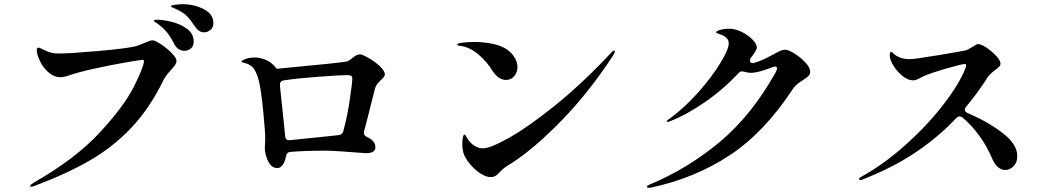

<svg xmlns="http://www.w3.org/2000/svg" viewBox="-20 -879 5040 915"><path d="M910 -752Q886 -787 870 -803Q854 -819 827 -832Q817 -837 806 -841.5Q795 -846 795 -849Q795 -854 816 -856.5Q837 -859 851 -859Q905 -859 951 -835.5Q997 -812 997 -768Q997 -749 983.5 -737Q970 -725 953 -725Q927 -725 910 -752ZM811 -668Q795 -700 778 -722Q761 -744 735 -763Q729 -768 721 -772.5Q713 -777 713 -780Q713 -785 729 -785Q754 -785 795.5 -775.5Q837 -766 870 -742.5Q903 -719 903 -681Q903 -659 889.5 -648Q876 -637 859 -637Q844 -637 831.5 -645Q819 -653 811 -668ZM124 6Q124 2 143 -10Q338 -121 454.5 -246.5Q571 -372 618.5 -467Q666 -562 666 -588Q666 -594 659 -594Q652 -594 579.5 -581.5Q507 -569 430 -552Q353 -535 310 -520Q285 -511 267 -511Q240 -511 215 -531Q188 -552 171.5 -586Q155 -620 155 -641Q155 -646 157.5 -649Q160 -652 163 -652Q169 -652 183 -644Q210 -631 225.5 -627.5Q241 -624 263 -624Q312 -624 449 -636Q586 -648 628 -659Q637 -661 665 -673Q677 -678 688.5 -682.5Q700 -687 707 -687Q718 -687 746.5 -668.5Q775 -650 798 -626.5Q821 -603 821 -590Q821 -580 815 -570.5Q809 -561 796 -547Q770 -519 759 -497Q694 -364 607.5 -272Q521 -180 411 -116Q301 -52 147 6Q135 11 130 11Q124 11 124 6Z M1814 -524Q1814 -514 1795 -497Q1786 -489 1778.5 -479.5Q1771 -470 1768 -460Q1766 -454 1748 -382Q1734 -324 1715 -253Q1714 -250 1714 -245Q1714 -234 1729 -226Q1748 -218 1758.5 -205.5Q1769 -193 1769 -177Q1769 -149 1724 -149Q1718 -149 1668 -153Q1654 -154 1607 -157.5Q1560 -161 1526 -161Q1433 -161 1364 -155Q1346 -154 1343 -134Q1338 -108 1327 -93Q1316 -78 1302 -78Q1274 -78 1258 -110.5Q1242 -143 1242 -175Q1242 -184 1243 -194Q1244 -204 1244 -218Q1244 -252 1234 -353Q1224 -454 1213 -496Q1203 -533 1189.5 -552Q1176 -571 1149 -578Q1144 -579 1140 -580.5Q1136 -582 1133.5 -583Q1131 -584 1131 -586Q1131 -590 1150 -598Q1169 -605 1197 -605Q1216 -605 1243.5 -595Q1271 -585 1295 -556L1298 -551L1328 -554Q1617 -581 1632 -586Q1644 -589 1660 -603Q1671 -612 1679 -616Q1687 -620 1696 -620Q1706 -620 1736 -603Q1766 -586 1790 -563.5Q1814 -541 1814 -524ZM1362 -211Q1388 -213 1509 -226Q1529 -228 1550.5 -230.5Q1572 -233 1593 -235Q1612 -237 1616 -254Q1636 -327 1647.5 -407.5Q1659 -488 1659 -505Q1659 -513 1654 -517Q1649 -521 1635 -521Q1602 -521 1500.5 -513.5Q1399 -506 1332 -496Q1313 -493 1314 -473L1315 -461Q1316 -451 1332 -300L1339 -230Q1340 -209 1362 -211Z M2328 -540Q2301 -585 2260 -619.5Q2219 -654 2176 -660Q2159 -661 2159 -667Q2159 -673 2186.5 -676Q2214 -679 2241 -679Q2286 -679 2328.5 -670Q2371 -661 2398 -642Q2419 -627 2432.5 -604.5Q2446 -582 2446 -560Q2446 -535 2431 -516.5Q2416 -498 2391 -498Q2374 -498 2357.5 -509Q2341 -520 2328 -540ZM2183 -191Q2183 -211 2186 -224.5Q2189 -238 2193 -238Q2197 -238 2203.5 -225.5Q2210 -213 2222 -200Q2232 -189 2248 -180.5Q2264 -172 2282 -172Q2317 -172 2409 -224Q2501 -276 2629 -379.5Q2757 -483 2892 -627Q2901 -638 2906 -638Q2910 -638 2910 -634Q2910 -630 2906.5 -623.5Q2903 -617 2902 -615Q2790 -443 2660 -308.5Q2530 -174 2419 -102Q2417 -101 2401 -91Q2390 -84 2380 -76Q2370 -68 2358 -55Q2341 -35 2320 -35Q2295 -35 2267 -54Q2239 -73 2217 -100.5Q2195 -128 2188 -152Q2183 -174 2183 -191Z M3841 -538Q3841 -525 3833 -517Q3825 -509 3806 -497Q3789 -486 3778.5 -477.5Q3768 -469 3759 -456Q3623 -248 3457.5 -139Q3292 -30 3083 15L3072 16Q3063 16 3063 10Q3063 6 3077 0Q3257 -75 3409.5 -202Q3562 -329 3677 -535Q3683 -546 3683 -553Q3683 -562 3674 -562Q3671 -562 3662 -559Q3625 -545 3601 -538.5Q3577 -532 3557 -532Q3543 -532 3528 -537Q3520 -539 3516 -539Q3507 -539 3499 -530Q3424 -450 3336 -390Q3248 -330 3175 -302Q3166 -298 3161 -298Q3157 -298 3157 -300Q3157 -303 3161 -306.5Q3165 -310 3172 -314Q3244 -367 3309 -440.5Q3374 -514 3413.5 -579.5Q3453 -645 3453 -672Q3453 -704 3405 -718Q3393 -721 3393 -725Q3393 -730 3407 -735Q3428 -742 3455 -742Q3484 -742 3514.5 -727Q3545 -712 3566 -690.5Q3587 -669 3587 -653Q3587 -645 3576 -628L3559 -604Q3554 -598 3554 -589Q3554 -583 3559 -580Q3564 -577 3573 -579Q3613 -590 3662 -618Q3667 -620 3680 -627.5Q3693 -635 3703.5 -638.5Q3714 -642 3723 -642Q3737 -642 3766 -624Q3795 -606 3818 -581.5Q3841 -557 3841 -538Z M4578 -356Q4578 -347 4590 -341Q4686 -300 4757 -246Q4828 -192 4828 -135Q4828 -105 4810.5 -87Q4793 -69 4771 -69Q4731 -69 4707 -126Q4683 -183 4646 -233.5Q4609 -284 4567 -319Q4562 -324 4553 -324Q4544 -324 4537 -316Q4451 -225 4343 -152.5Q4235 -80 4089 -23Q4084 -21 4080 -21Q4074 -21 4074 -26Q4074 -31 4085 -37Q4191 -95 4295.5 -188.5Q4400 -282 4476.5 -381.5Q4553 -481 4581 -554Q4584 -565 4584 -569Q4584 -574 4578 -574Q4565 -574 4493.5 -553.5Q4422 -533 4382 -516Q4373 -512 4358 -504Q4343 -496 4332 -496Q4307 -496 4281 -517Q4255 -538 4237.5 -566.5Q4220 -595 4220 -616Q4220 -623 4222 -627.5Q4224 -632 4227 -632Q4230 -632 4238 -624Q4246 -616 4256 -611Q4280 -597 4316 -597Q4336 -597 4442.5 -614.5Q4549 -632 4578 -638Q4592 -641 4615 -656Q4634 -669 4641 -669Q4655 -669 4681 -652Q4707 -635 4727.5 -612.5Q4748 -590 4748 -576Q4748 -568 4741.5 -561Q4735 -554 4722 -545Q4697 -526 4687 -511Q4637 -433 4583 -369Q4578 -363 4578 -356Z"/></svg>

Font: Shippori Mincho B1
Style: Bold
Weight: 700
Designer: FONTDASU
Foundry: FONTDASU / Google Inc. / but / Adobe
Version: Version 3.110; ttfautohint (v1.8.3)